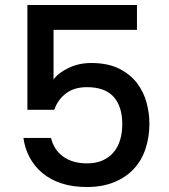

<svg xmlns="http://www.w3.org/2000/svg" viewBox="-20 -751 679 771"><path d="M530 -731V-631H195V-432Q215 -459 256 -478.5Q297 -498 346 -498Q413 -498 458 -475.5Q503 -453 530 -417.5Q557 -382 568.5 -339Q580 -296 580 -255Q580 -201 564.5 -154Q549 -107 517.5 -73Q486 -39 438.5 -19.5Q391 0 328 0Q272 0 227.5 -14.5Q183 -29 151 -55.5Q119 -82 99.5 -118Q80 -154 74 -197H185Q196 -150 233.5 -122.5Q271 -95 329 -95Q366 -95 392.5 -107Q419 -119 436.5 -140Q454 -161 462.5 -189.5Q471 -218 471 -252Q471 -324 436 -362.5Q401 -401 329 -401Q278 -401 245 -376Q212 -351 198 -310H90V-731Z"/></svg>

Font: SVN-Poppins Medium
Style: Regular
Weight: 500
Designer: Ninad Kale (Devanagari), Jonny Pinhorn (Latin)
Foundry: Indian Type Foundry
Version: Version 3.002 2017; ttfautohint (v1.8.3)